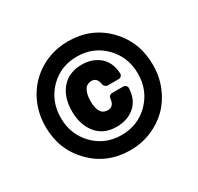

<svg xmlns="http://www.w3.org/2000/svg" viewBox="-123 -853 864 839"><g transform="rotate(-30 309.0 -433.5)"><path d="M311 -159.2Q195.3 -159.2 117.7 -238Q40 -316.9 40 -433.1Q40 -509.8 75.2 -572.8Q110.4 -635.7 172.6 -671.9Q234.9 -708 311 -708Q427.2 -708 504.6 -629.2Q582 -550.3 582 -433.1Q582 -376 561.5 -325.2Q541 -274.4 505.1 -238Q469.2 -201.7 418.9 -180.4Q368.7 -159.2 311 -159.2ZM117.2 -433.1Q117.2 -349.6 172.6 -292.7Q228 -235.8 311 -235.8Q394 -235.8 450 -292.7Q505.9 -349.6 505.9 -433.1Q505.9 -517.1 450 -574Q394 -630.9 311 -630.9Q228 -630.9 172.6 -574Q117.2 -517.1 117.2 -433.1ZM173.8 -433.1Q173.8 -505.4 210.7 -547.6Q247.6 -589.8 312 -589.8Q364.3 -589.8 399.9 -560.3Q435.5 -530.8 439 -474.1Q439.9 -465.8 434.6 -460Q429.2 -454.1 420.9 -454.1H365.2Q359.4 -454.1 354 -458.7Q348.6 -463.4 347.2 -469.2Q341.8 -506.8 314 -506.8Q289.1 -506.8 277.6 -486.1Q266.1 -465.3 266.1 -433.1Q266.1 -359.9 312 -359.9Q344.2 -359.9 347.2 -399.9Q347.7 -406.2 353 -411.1Q358.4 -416 365.2 -416H421.9Q429.2 -416 434.8 -410.6Q440.4 -405.3 439.9 -397.9Q438 -340.8 401.9 -309.3Q365.7 -277.8 310.1 -277.8Q245.1 -277.8 209.5 -321.8Q173.8 -365.7 173.8 -433.1Z"/></g></svg>

Font: Fragment Mono
Style: Bold
Weight: 700
Designer: Wei Huang based on Nimbus Sans by URW Studio, based on Helvetica by Max Miedinger.
Foundry: Wei Huang
Version: Version 1.011